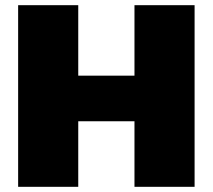

<svg xmlns="http://www.w3.org/2000/svg" viewBox="-20 -721 821 741"><path d="M50 -701H282V-429H499V-701H731V0H499V-253H282V0H50Z"/></svg>

Font: MontserratBlack
Style: Regular
Weight: 900
Designer: Julieta Ulanovsky
Foundry: Julieta Ulanovsky
Version: Version 4.000